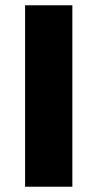

<svg xmlns="http://www.w3.org/2000/svg" viewBox="-20 -707 369 727"><path d="M75 0H254V-687H75Z"/></svg>

Font: Archivo ExtraBold
Style: Regular
Weight: 800
Designer: Hector Gatti
Foundry: Omnibus-Type
Version: Version 2.001